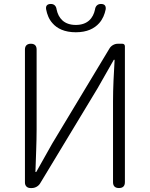

<svg xmlns="http://www.w3.org/2000/svg" viewBox="-20 -950 757 970"><path d="M106 -364V-28C106 -11 117 0 134 0H141C158 0 175 -10 183 -24L473 -504L555 -648H559C555 -578 551 -509 551 -437V-30C551 -10 561 0 581 0C601 0 611 -10 611 -30V-716C611 -724 606 -729 598 -729H579H575C558 -729 541 -719 533 -705L244 -225L163 -81H159C161 -152 165 -226 165 -297V-700C165 -719 155 -729 136 -729C117 -729 106 -719 106 -700ZM245 -833C268 -806 306 -787 363 -787C420 -787 457 -806 481 -833C499 -853 509 -878 514 -903C516 -921 508 -930 490 -930C473 -930 462 -919 460 -902C451 -859 423 -824 363 -824C303 -824 275 -859 266 -902C264 -919 254 -930 237 -930C219 -930 210 -921 213 -903C218 -877 227 -853 245 -833Z"/></svg>

Font: GenSenRounded2 TW L
Style: Regular
Weight: 300
Version: Version 2.100;PS 2.1;hotconv 16.6.51;makeotf.lib2.5.65220 DE